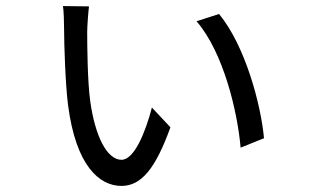

<svg xmlns="http://www.w3.org/2000/svg" viewBox="-20 -591 1040 632"><path d="M273 -570 187 -571C190 -558 191 -511 191 -492C191 -450 195 -314 204 -245C230 -45 307 21 380 21C445 21 492 -36 541 -172L480 -237C459 -156 422 -65 380 -65C332 -65 293 -143 277 -258C268 -323 267 -442 267 -486C267 -504 271 -557 273 -570ZM701 -545 627 -521C716 -418 762 -222 772 -105L849 -136C839 -247 787 -441 701 -545Z"/></svg>

Font: Noto Sans CJK JP Regular
Style: Regular
Weight: 400
Designer: Ryoko NISHIZUKA (kana & ideographs); Paul D. Hunt (Latin, Greek & Cyrillic); Wenlong ZHANG (bopomofo); Sandoll Communica
Foundry: Adobe Systems Incorporated
Version: Version 1.001;PS 1.001;hotconv 1.0.78;makeotf.lib2.5.61930